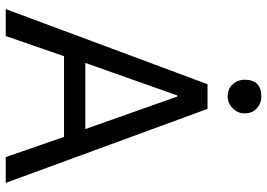

<svg xmlns="http://www.w3.org/2000/svg" viewBox="-151 -780 931 669"><g transform="rotate(90 314.5 -445.5)"><path d="M457 -203.1H175.8L105.5 0H11.7L273.4 -703.1H359.4L617.2 0H527.3ZM199.2 -277.3H429.7L316.4 -597.7H312.5ZM316.4 -773.4Q289.1 -773.4 273.4 -791Q257.8 -808.6 257.8 -832Q257.8 -890.6 316.4 -890.6Q339.8 -890.6 357.4 -875Q375 -859.4 375 -832Q375 -808.6 357.4 -791Q339.8 -773.4 316.4 -773.4Z"/></g></svg>

Font: 和音 by 宁静之雨，公众号njzyshare
Style: Regular
Weight: 400
Designer: Steve Matteson
Foundry: Ascender Corporation
Version: Version 6.00;June 8, 2018;FontCreator 11.0.0.2388 32-bit